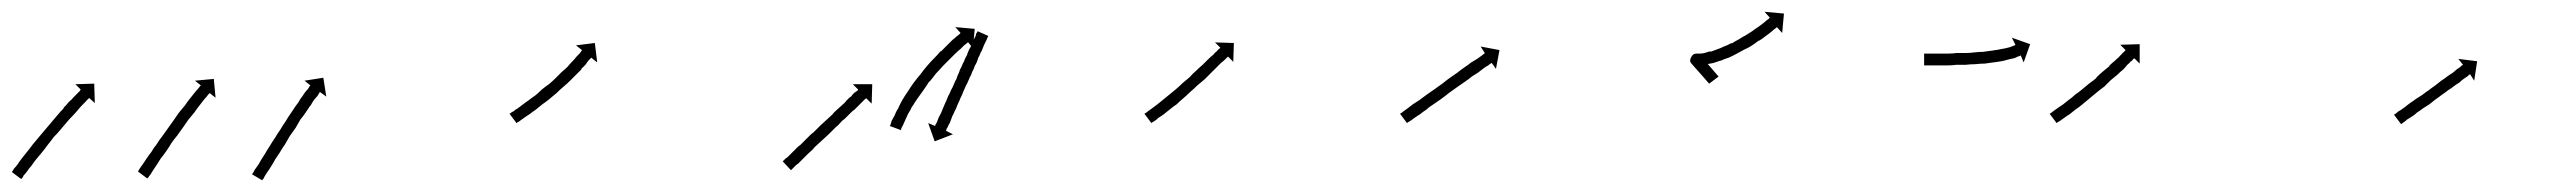

<svg xmlns="http://www.w3.org/2000/svg" viewBox="-50 -307 4352 326"><path d="M-29 -16Q-28 -18 -26 -21Q-23 -24 -20 -28Q-17 -33 -13 -38Q-9 -43 -5 -48Q0 -54 5 -61Q10 -67 15 -73Q21 -80 26 -86Q32 -93 37 -99Q43 -106 48 -112Q53 -118 58 -123V-124Q63 -129 67 -134Q72 -138 75 -142Q79 -146 82 -149Q84 -151 86 -153Q86 -154 87 -155L78 -164L110 -165L111 -132L101 -141Q101 -140 100 -139Q98 -138 96 -135Q93 -132 90 -129Q86 -125 82 -120Q78 -115 73 -110Q68 -105 63 -99Q58 -93 52 -86Q47 -80 41 -74Q36 -67 31 -61Q26 -54 21 -48Q16 -42 11 -36Q7 -31 3 -25Q-1 -21 -4 -16Q-7 -12 -10 -9Q-11 -6 -13 -4Q-14 -4 -14 -3L-30 -15Q-30 -15 -29 -16ZM185 -17Q186 -19 188 -22Q190 -25 193 -29Q195 -32 199 -38Q203 -44 207 -49Q211 -56 216 -62Q220 -69 225 -75Q230 -82 235 -89Q240 -96 245 -103Q250 -110 254 -116Q259 -122 264 -128Q268 -134 272 -139Q276 -144 280 -149Q283 -153 286 -156Q288 -158 289 -160Q290 -161 291 -162L281 -170L313 -173L316 -141L306 -149Q305 -148 305 -147V-148Q303 -146 301 -143Q298 -140 295 -136Q292 -132 288 -127Q284 -122 280 -116Q275 -110 270 -104Q266 -98 261 -91Q256 -84 251 -77Q246 -71 241 -64Q237 -57 232 -50Q228 -44 223 -38Q220 -33 216 -27Q212 -21 210 -18Q207 -13 205 -10Q203 -8 202 -6Q201 -5 200 -4L184 -16Q185 -16 185 -17ZM379 -13Q381 -15 382 -18Q384 -21 387 -25Q390 -29 393 -35Q397 -41 400 -46Q404 -53 408 -59Q412 -66 417 -73Q421 -80 426 -87Q430 -94 435 -101Q439 -108 444 -115Q448 -121 452 -127Q457 -133 460 -139Q464 -144 467 -149Q470 -153 473 -156Q475 -159 476 -161Q477 -162 477 -162L467 -170L499 -175L504 -143L493 -151Q493 -150 492 -149Q491 -147 489 -144Q486 -141 483 -137Q480 -133 477 -127V-128Q473 -122 469 -116Q465 -110 460 -104Q456 -97 452 -90Q447 -83 442 -76Q438 -69 434 -62Q429 -55 425 -48Q421 -42 417 -36Q414 -30 410 -24Q407 -19 404 -15Q401 -10 399 -7Q398 -4 396 -2Q396 -2 395 -1L378 -11Q379 -12 379 -13Z M817 -115Q819 -117 822 -118Q825 -121 829 -123Q833 -126 837 -129Q842 -133 848 -137Q848 -137 848 -137Q848 -137 848 -137Q848 -137 848 -137Q848 -137 848 -137Q853 -141 859 -145Q859 -145 859 -145Q859 -145 859 -145Q859 -145 859 -145Q859 -145 859 -145Q865 -150 870 -155Q870 -155 870 -155Q870 -155 870 -155Q870 -155 870 -155Q870 -155 870 -155Q876 -160 882 -164Q882 -164 882 -164Q882 -164 882 -164Q882 -164 882 -164Q882 -164 882 -164Q888 -169 894 -175Q894 -175 894 -175Q894 -175 894 -175Q894 -175 893.5 -174.5Q893 -174 893 -174Q899 -180 904 -185Q904 -185 904 -185Q904 -185 904 -185Q904 -185 904 -185Q904 -185 904 -185Q909 -189 914 -194Q914 -194 914 -194Q914 -194 914 -194Q914 -194 914 -194Q914 -194 914 -194Q918 -199 922 -203Q922 -203 922 -203Q922 -203 922 -203Q922 -203 922 -203Q922 -203 922 -203Q926 -207 929 -211Q929 -211 929 -211Q929 -211 929 -211Q929 -211 929 -211Q929 -211 929 -211Q932 -214 934 -216Q934 -216 934 -216Q934 -216 934 -216Q934 -216 934 -216Q934 -216 934 -216Q936 -219 937 -220Q938 -221 938 -222L928 -230L960 -234L964 -201L954 -209Q953 -209 953 -208Q951 -206 949 -204Q949 -204 949 -204Q949 -204 949 -204Q949 -204 949 -204Q949 -204 949 -204Q947 -201 944 -197Q944 -197 944 -197Q944 -197 944 -197Q944 -197 944 -197Q944 -197 944 -197Q941 -194 937 -190Q937 -190 937 -189.5Q937 -189 937 -189Q937 -189 937 -189Q937 -189 937 -189Q933 -185 928 -180Q928 -180 928 -180Q928 -180 928 -180Q928 -180 928 -180Q928 -180 928 -180Q923 -175 918 -170Q918 -170 918 -170Q918 -170 918 -170Q918 -170 918 -170Q918 -170 918 -170Q913 -165 907 -160Q907 -160 907 -160Q907 -160 907 -160Q907 -160 907 -160Q907 -160 907 -160Q901 -155 895 -149Q895 -149 895 -149Q895 -149 895 -149Q895 -149 895 -149Q895 -149 895 -149Q889 -144 883 -139Q883 -139 883 -139Q883 -139 883 -139Q883 -139 883 -139Q883 -139 883 -139Q877 -134 871 -130Q871 -130 871 -130Q871 -130 871 -130Q871 -130 871 -130Q871 -130 871 -130Q865 -125 860 -121Q860 -121 860 -121Q860 -121 860 -121Q860 -121 860 -121Q860 -121 860 -121Q854 -117 849 -113Q844 -110 840 -107Q836 -104 833 -102Q831 -100 828 -99Q828 -98 827 -98L815 -114Q816 -114 817 -115Z M1280 -34Q1281 -35 1282 -36Q1283 -37 1284 -38Q1286 -39 1287.5 -40.5Q1289 -42 1291 -44Q1293 -46 1295 -48Q1297 -50 1299 -52Q1301 -54 1303.5 -56.5Q1306 -59 1309 -61Q1311 -63 1314 -66Q1317 -69 1319 -71Q1322 -74 1325 -77Q1328 -80 1331 -82Q1334 -85 1337 -88Q1340 -91 1343 -94Q1346 -97 1349 -99.5Q1352 -102 1355 -105Q1358 -108 1361 -110.5Q1364 -113 1366 -116Q1369 -119 1372 -121.5Q1375 -124 1377 -126Q1380 -129 1382.5 -131Q1385 -133 1387 -136Q1389 -138 1391 -140Q1393 -142 1395 -143Q1397 -146 1401 -150Q1402 -150 1403 -151Q1404 -152 1406 -153Q1406 -154 1406.5 -154Q1407 -154 1407 -155L1398 -164H1431L1430 -131L1421 -140Q1420 -140 1420 -139.5Q1420 -139 1419 -139Q1418 -138 1415 -135Q1411 -131 1409 -129Q1407 -127 1405 -125Q1403 -123 1401 -121Q1398 -119 1395.5 -116.5Q1393 -114 1391 -112Q1388 -109 1385.5 -106.5Q1383 -104 1380 -102Q1377 -99 1374.5 -96Q1372 -93 1369 -91Q1366 -88 1363 -85Q1360 -82 1357 -79Q1354 -76 1351 -73.5Q1348 -71 1345 -68Q1342 -65 1339 -62.5Q1336 -60 1333 -57Q1331 -54 1328 -51.5Q1325 -49 1322 -46Q1320 -44 1317.5 -41.5Q1315 -39 1313 -37Q1311 -35 1309 -33Q1307 -31 1305 -29Q1303 -28 1301.5 -26.5Q1300 -25 1298 -23Q1297 -22 1296 -21Q1295 -20 1294 -19Q1294 -19 1293 -18L1279 -33Q1279 -33 1279.5 -33.5Q1280 -34 1280 -34ZM1627 -244Q1626 -241 1625 -239Q1624 -237 1623 -235Q1622 -233 1621 -231Q1620 -228 1617 -221Q1615 -218 1614 -215Q1613 -212 1611 -209Q1610 -205 1608.5 -201.5Q1607 -198 1605 -195Q1604 -191 1602 -187.5Q1600 -184 1599 -180Q1597 -177 1595.5 -173Q1594 -169 1592 -165Q1590 -162 1588.5 -158Q1587 -154 1585 -150Q1584 -147 1582 -143Q1580 -139 1579 -136Q1577 -132 1575.5 -128.5Q1574 -125 1573 -122Q1571 -119 1570 -116Q1569 -113 1567 -110Q1566 -107 1565 -104.5Q1564 -102 1563 -99Q1560 -94 1559 -91Q1558 -90 1557.5 -89Q1557 -88 1557 -86Q1556 -86 1556 -85L1568 -79L1537 -67L1526 -98L1538 -93Q1538 -93 1538 -95Q1539 -96 1539.5 -97Q1540 -98 1541 -100Q1543 -105 1544 -108Q1545 -110 1546.5 -112.5Q1548 -115 1549 -118Q1550 -121 1551.5 -124Q1553 -127 1554 -130Q1557 -136 1560 -144Q1562 -147 1563.5 -151Q1565 -155 1567 -158Q1569 -162 1570.5 -166Q1572 -170 1574 -173Q1575 -177 1577 -181Q1579 -185 1580 -189Q1582 -192 1583.5 -196Q1585 -200 1587 -203Q1588 -207 1590 -210Q1592 -213 1593 -217Q1594 -220 1595.5 -223Q1597 -226 1599 -229Q1600 -232 1603 -239Q1604 -241 1605 -243Q1606 -245 1607 -247Q1607 -249 1607.5 -250Q1608 -251 1609 -252Q1609 -252 1610 -254L1628 -246Q1628 -245 1627 -244ZM1462 -95Q1462 -95 1462 -95Q1462 -95 1462 -95Q1462 -95 1462 -95Q1462 -95 1462 -95Q1463 -98 1464 -102Q1464 -102 1464 -102Q1464 -102 1464 -102Q1464 -102 1464 -102Q1464 -102 1464 -102Q1466 -106 1469 -111Q1469 -111 1469 -111Q1469 -111 1469 -111Q1469 -111 1469 -111Q1469 -111 1469 -111Q1471 -117 1475 -123Q1475 -123 1475 -123Q1475 -123 1475 -123Q1475 -123 1475 -123Q1475 -123 1475 -123Q1478 -130 1482 -137Q1482 -137 1482 -137Q1482 -137 1482 -137Q1482 -137 1482 -137Q1482 -137 1482 -137Q1486 -144 1491 -151Q1491 -151 1491 -151Q1491 -151 1491 -151Q1491 -151 1491 -151Q1491 -151 1491 -151Q1496 -159 1501 -166Q1501 -166 1501 -166Q1501 -166 1501 -166Q1501 -166 1501 -166Q1501 -166 1501 -166Q1507 -174 1513 -181Q1513 -181 1513 -181Q1513 -181 1513 -181Q1513 -181 1513 -181Q1513 -181 1513 -181Q1518 -188 1524 -195Q1524 -195 1524 -195Q1524 -195 1524 -195Q1524 -195 1524 -195Q1524 -195 1524 -195Q1530 -202 1536 -208Q1536 -208 1536 -208Q1536 -208 1536 -208Q1536 -208 1536 -208Q1536 -208 1536 -208Q1542 -214 1547 -220Q1547 -220 1547 -220Q1547 -220 1548 -220Q1548 -220 1548 -220Q1548 -220 1548 -220Q1553 -225 1558 -230Q1558 -230 1558 -230Q1558 -230 1558 -230Q1558 -230 1558 -230Q1558 -230 1558 -230Q1563 -235 1567 -239Q1567 -239 1567 -239Q1567 -239 1567 -239Q1567 -239 1567 -239Q1567 -239 1567 -239Q1571 -242 1574 -245Q1577 -247 1579 -249Q1580 -250 1581 -251L1572 -261L1605 -258L1602 -225L1594 -235Q1593 -235 1592 -234Q1590 -232 1587 -230Q1584 -227 1581 -224Q1581 -224 1581 -224Q1581 -224 1581 -224Q1581 -224 1581 -224Q1581 -224 1581 -224Q1576 -220 1572 -216Q1572 -216 1572 -216Q1572 -216 1572 -216Q1572 -216 1572 -216Q1572 -216 1572 -216Q1567 -211 1562 -206Q1562 -206 1562 -206Q1562 -206 1562 -206Q1562 -206 1562 -206Q1562 -206 1562 -206Q1556 -200 1551 -195Q1551 -195 1551 -195Q1551 -195 1551 -195Q1551 -195 1551 -195Q1551 -195 1551 -195Q1545 -188 1539 -182Q1539 -182 1539 -182Q1539 -182 1539 -182Q1539 -182 1539 -182Q1539 -182 1539 -182Q1534 -175 1528 -168Q1528 -168 1528 -168Q1528 -168 1528 -168Q1528 -168 1528 -168.5Q1528 -169 1528 -169Q1523 -161 1518 -154Q1518 -154 1518 -154Q1518 -154 1518 -154Q1518 -154 1518 -154Q1518 -154 1518 -154Q1513 -147 1508 -140Q1508 -140 1508 -140Q1508 -140 1508 -140Q1508 -140 1508 -140Q1508 -140 1508 -140Q1503 -133 1499 -126Q1499 -126 1499 -126Q1499 -126 1499 -127Q1499 -127 1499 -127Q1499 -127 1499 -127Q1496 -120 1492 -114Q1492 -114 1492 -114Q1492 -114 1492 -114Q1492 -114 1492 -114Q1492 -114 1492 -114Q1489 -108 1487 -103Q1487 -103 1487 -103Q1487 -103 1487 -103Q1487 -103 1487 -103Q1487 -103 1487 -103Q1485 -98 1483 -94Q1483 -94 1483 -94Q1483 -94 1483 -94Q1483 -94 1483 -94Q1483 -94 1483 -94Q1481 -91 1480 -88Q1480 -88 1480 -88Q1480 -88 1480 -88Q1480 -88 1480 -88Q1480 -88 1480 -88Q1480 -87 1480 -86L1461 -93Q1461 -94 1462 -95Z M1895 -115Q1897 -116 1899 -118Q1902 -120 1906 -123Q1906 -123 1906 -123Q1906 -123 1906 -123Q1906 -123 1906 -123Q1906 -123 1906 -123Q1910 -126 1914 -129Q1914 -129 1914 -129Q1914 -129 1914 -129Q1914 -129 1914 -129Q1914 -129 1914 -129Q1919 -133 1924 -137Q1924 -137 1924 -137Q1924 -137 1924 -137Q1924 -137 1924 -137Q1924 -137 1924 -137Q1929 -141 1935 -146Q1935 -146 1935 -146Q1935 -146 1935 -146Q1935 -146 1935 -146Q1935 -146 1935 -146Q1940 -150 1946 -155Q1946 -155 1946 -155Q1946 -155 1946 -155Q1946 -155 1946 -155Q1946 -155 1946 -155Q1952 -160 1958 -166Q1958 -166 1958 -166Q1958 -166 1958 -166Q1958 -166 1958 -166Q1958 -166 1958 -166Q1964 -171 1970 -176Q1975 -182 1981 -187Q1986 -192 1992 -197Q1996 -201 2001 -206Q2006 -211 2010 -214Q2013 -218 2016 -220Q2018 -223 2020 -224Q2021 -225 2022 -226L2013 -235L2045 -234L2044 -202L2035 -211Q2035 -210 2034 -210Q2032 -208 2030 -206Q2027 -203 2023 -200Q2020 -197 2015 -192Q2010 -187 2006 -183Q2000 -177 1995 -172Q1989 -167 1983 -162Q1977 -156 1971 -151Q1971 -151 1971 -151Q1971 -151 1971 -151Q1971 -151 1971 -151Q1971 -151 1971 -151Q1965 -145 1959 -140Q1959 -140 1959 -140Q1959 -140 1959 -140Q1959 -140 1959 -140Q1959 -140 1959 -140Q1953 -135 1948 -130Q1948 -130 1948 -130Q1948 -130 1948 -130Q1948 -130 1948 -130Q1948 -130 1948 -130Q1942 -126 1936 -121Q1936 -121 1936 -121Q1936 -121 1936 -121Q1936 -121 1936 -121Q1936 -121 1936 -121Q1931 -117 1926 -113Q1926 -113 1926 -113Q1926 -113 1926 -113Q1926 -113 1926 -113Q1926 -113 1926 -113Q1922 -110 1917 -107Q1917 -107 1917 -107Q1917 -107 1917 -107Q1917 -107 1917 -107Q1917 -107 1917 -107Q1914 -104 1911 -102Q1908 -100 1906 -99Q1905 -98 1905 -98L1893 -114Q1894 -114 1895 -115Z M2329 -115Q2331 -116 2333 -118Q2336 -120 2340 -123Q2344 -126 2349 -130Q2354 -133 2360 -137Q2365 -141 2372 -146Q2379 -151 2385 -155Q2392 -160 2399 -165Q2405 -170 2412 -175Q2419 -180 2425 -184Q2431 -189 2437 -193Q2443 -197 2448 -201Q2453 -204 2458 -207Q2462 -210 2465 -212Q2468 -214 2470 -216Q2471 -216 2471 -217L2464 -228L2496 -222L2490 -190L2483 -200Q2482 -200 2481 -199Q2479 -198 2477 -196Q2473 -194 2469 -191Q2465 -188 2460 -184Q2455 -181 2449 -177Q2443 -172 2437 -168Q2430 -163 2424 -159Q2417 -154 2410 -149Q2404 -144 2397 -139Q2391 -135 2384 -130Q2376 -125 2372 -121Q2366 -117 2361 -113Q2356 -110 2352 -107Q2348 -104 2345 -102Q2342 -100 2340 -99Q2339 -98 2339 -98L2327 -114Q2328 -114 2329 -115Z M2822 -199Q2818 -203 2821 -209Q2824 -216 2830 -216Q2830 -216 2831 -216Q2831 -216 2831 -216Q2831 -216 2831 -216Q2831 -216 2831 -216Q2831 -216 2831 -216Q2833 -216 2836 -216Q2836 -216 2836 -216Q2836 -216 2836 -216Q2836 -216 2836 -216Q2836 -216 2836 -216Q2840 -216 2844 -217Q2844 -217 2844 -217Q2844 -217 2844 -217Q2844 -217 2844 -217Q2844 -217 2844 -217Q2848 -218 2854 -220Q2854 -220 2854 -220Q2854 -220 2854 -220Q2854 -219 2854 -219Q2854 -219 2854 -219Q2859 -221 2865 -223Q2865 -223 2865 -223Q2865 -223 2865 -223Q2865 -223 2865 -223Q2865 -223 2865 -223Q2871 -225 2877 -228Q2877 -228 2877 -228Q2877 -228 2877 -228Q2877 -228 2877 -228Q2877 -228 2877 -228Q2883 -230 2890 -234Q2890 -234 2890 -234Q2890 -234 2890 -234Q2890 -233 2890 -233Q2890 -233 2890 -233Q2896 -237 2902 -240Q2902 -240 2902 -240Q2902 -240 2902 -240Q2902 -240 2902 -240Q2902 -240 2902 -240Q2908 -244 2914 -247Q2914 -247 2914 -247Q2914 -247 2914 -247Q2914 -247 2914 -247Q2914 -247 2914 -247Q2920 -251 2925 -254Q2925 -254 2925 -254Q2925 -254 2925 -254Q2925 -254 2925 -254Q2925 -254 2925 -254Q2930 -258 2935 -261Q2935 -261 2935 -261Q2935 -261 2935 -261Q2935 -261 2935 -261Q2935 -261 2935 -261Q2939 -264 2943 -267Q2943 -267 2943 -267Q2943 -267 2943 -267Q2943 -267 2943 -267Q2943 -267 2943 -267Q2947 -270 2949 -272Q2949 -272 2949 -272Q2949 -272 2949 -272Q2949 -272 2949 -272Q2949 -272 2949 -272Q2952 -274 2953 -275Q2954 -276 2955 -277L2946 -287L2979 -284L2976 -251L2967 -261Q2967 -261 2966 -260Q2964 -258 2962 -257Q2962 -257 2962 -257Q2962 -257 2962 -257Q2962 -257 2962 -257Q2962 -257 2962 -257Q2959 -254 2955 -251Q2955 -251 2955 -251Q2955 -251 2955 -251Q2955 -251 2955 -251Q2955 -251 2955 -251Q2951 -248 2947 -245Q2947 -245 2947 -245Q2947 -245 2947 -245Q2947 -245 2947 -245Q2947 -245 2947 -245Q2942 -241 2937 -238Q2937 -238 2937 -238Q2937 -238 2937 -238Q2937 -238 2936.5 -238Q2936 -238 2936 -238Q2931 -234 2925 -230Q2925 -230 2925 -230Q2925 -230 2925 -230Q2925 -230 2925 -230Q2925 -230 2925 -230Q2919 -226 2912 -223Q2912 -223 2912 -223Q2912 -223 2912 -223Q2912 -223 2912 -223Q2912 -223 2912 -223Q2905 -219 2899 -216Q2899 -216 2899 -216Q2899 -216 2899 -216Q2899 -216 2899 -216Q2899 -216 2899 -216Q2892 -212 2885 -209Q2885 -209 2885 -209Q2885 -209 2885 -209Q2885 -209 2885 -209Q2885 -209 2885 -209Q2878 -207 2872 -204Q2872 -204 2872 -204Q2872 -204 2872 -204Q2871 -204 2871 -204Q2871 -204 2871 -204Q2865 -202 2859 -200Q2859 -200 2859 -200Q2859 -200 2859 -200Q2859 -200 2859 -200Q2859 -200 2859 -200Q2853 -199 2848 -198Q2848 -198 2848 -198Q2848 -198 2848 -198Q2848 -198 2848 -198Q2848 -198 2848 -198Q2843 -197 2839 -196Q2839 -196 2838.5 -196Q2838 -196 2838 -196Q2838 -196 2838 -196Q2838 -196 2838 -196Q2835 -196 2832 -196Q2832 -196 2832 -196Q2832 -196 2832 -196Q2832 -196 2832 -196Q2832 -196 2832 -196Q2830 -196 2829 -196Q2826 -196 2826 -199.5Q2826 -203 2828 -206Q2830 -210 2832.5 -212.5Q2835 -215 2837 -212Q2845 -204 2852.5 -195Q2860 -186 2868 -177L2852 -165Q2845 -173 2837.5 -181.5Q2830 -190 2822 -199Z M3219 -216Q3222 -216 3225 -216Q3229 -216 3233 -216Q3239 -216 3244 -216Q3251 -216 3257 -216Q3265 -216 3272 -217Q3272 -217 3272 -217Q3272 -217 3272 -217Q3272 -217 3272 -217Q3272 -217 3272 -217Q3279 -217 3287 -217Q3287 -217 3287 -217Q3287 -217 3287 -217Q3287 -217 3287 -217Q3287 -217 3287 -217Q3295 -217 3302 -218Q3302 -218 3302 -218Q3302 -218 3302 -218Q3302 -218 3302 -218Q3302 -218 3302 -218Q3310 -219 3318 -219Q3318 -219 3318 -219Q3318 -219 3318 -219Q3318 -219 3317.5 -219Q3317 -219 3317 -219Q3325 -220 3332 -221Q3332 -221 3332 -221Q3332 -221 3332 -221Q3332 -221 3332 -221Q3332 -221 3332 -221Q3338 -222 3345 -223Q3345 -223 3344.5 -223Q3344 -223 3344 -223Q3344 -223 3344 -223Q3344 -223 3344 -223Q3350 -224 3355 -225Q3355 -225 3355 -225Q3355 -225 3355 -225Q3355 -225 3355 -225Q3355 -225 3355 -225Q3359 -226 3363 -227Q3363 -227 3363 -227Q3363 -227 3363 -227Q3363 -227 3363 -227Q3363 -227 3363 -227Q3366 -228 3368 -229Q3368 -229 3368 -229Q3368 -229 3368 -229Q3368 -229 3368 -229Q3368 -229 3368 -229Q3370 -230 3371 -230Q3371 -230 3371 -230Q3371 -230 3371 -230Q3371 -230 3371 -230Q3371 -230 3371 -230Q3372 -231 3372 -231L3366 -243L3397 -232L3386 -201L3381 -213Q3380 -213 3380 -212Q3380 -212 3380 -212Q3380 -212 3380 -212Q3379 -212 3379 -212Q3379 -212 3379 -212Q3378 -211 3376 -211Q3376 -211 3376 -211Q3376 -211 3376 -211Q3376 -211 3376 -211Q3376 -211 3376 -211Q3373 -209 3369 -208Q3369 -208 3369 -208Q3369 -208 3369 -208Q3369 -208 3369 -208Q3369 -208 3369 -208Q3365 -207 3360 -206Q3360 -206 3360 -206Q3360 -206 3360 -206Q3360 -206 3360 -206Q3360 -206 3360 -206Q3354 -204 3348 -203Q3348 -203 3348 -203Q3348 -203 3348 -203Q3348 -203 3348 -203Q3348 -203 3348 -203Q3342 -202 3335 -201Q3335 -201 3334.5 -201Q3334 -201 3334 -201Q3334 -201 3334 -201Q3334 -201 3334 -201Q3327 -200 3320 -199Q3320 -199 3320 -199Q3320 -199 3319 -199Q3319 -199 3319 -199Q3319 -199 3319 -199Q3312 -199 3304 -198Q3304 -198 3304 -198Q3304 -198 3304 -198Q3304 -198 3304 -198Q3304 -198 3304 -198Q3296 -198 3288 -197Q3288 -197 3288 -197Q3288 -197 3288 -197Q3288 -197 3288 -197Q3288 -197 3288 -197Q3280 -197 3272 -197Q3272 -197 3272 -197Q3272 -197 3272 -197Q3272 -197 3272 -197Q3272 -197 3272 -197Q3265 -196 3258 -196Q3251 -196 3244 -196Q3239 -196 3233 -196Q3229 -196 3225 -196Q3222 -196 3219 -196Q3218 -196 3217 -196V-216Q3218 -216 3219 -216Z M3432 -115Q3434 -116 3436 -118Q3439 -120 3443 -123Q3447 -126 3452 -129Q3457 -133 3462 -137Q3468 -141 3473 -146Q3479 -150 3485 -155Q3485 -155 3485 -155Q3485 -155 3485 -155Q3485 -155 3485 -155Q3485 -155 3485 -155Q3491 -160 3497 -165Q3497 -165 3497 -165Q3497 -165 3497 -165Q3497 -165 3497 -165Q3497 -165 3497 -165Q3504 -170 3510 -175Q3510 -175 3509.5 -175Q3509 -175 3509 -175Q3509 -175 3509 -175Q3509 -175 3509 -175Q3515 -181 3521 -186Q3521 -186 3521 -186Q3521 -186 3521 -186Q3521 -186 3521 -186Q3521 -186 3521 -186Q3526 -190 3532 -195H3531Q3536 -200 3541 -204Q3545 -208 3549 -211H3548Q3552 -214 3554 -217Q3557 -219 3558 -221Q3559 -221 3559 -222L3550 -231L3583 -232V-199L3574 -208Q3573 -207 3572 -207Q3571 -205 3569 -203H3568Q3566 -200 3562 -197Q3559 -193 3555 -189Q3550 -185 3545 -180Q3540 -176 3534 -171Q3534 -171 3534 -171Q3534 -171 3534 -171Q3534 -171 3534 -171Q3534 -171 3534 -171Q3529 -166 3523 -160Q3523 -160 3523 -160Q3523 -160 3523 -160Q3523 -160 3523 -160Q3523 -160 3523 -160Q3516 -155 3510 -150Q3510 -150 3510 -150Q3510 -150 3510 -150Q3510 -150 3510 -150Q3510 -150 3510 -150Q3504 -145 3498 -140Q3498 -140 3498 -140Q3498 -140 3498 -140Q3498 -140 3498 -140Q3498 -140 3498 -140Q3492 -135 3486 -130Q3480 -125 3474 -121Q3469 -117 3464 -113Q3459 -110 3455 -107Q3451 -104 3448 -102Q3445 -100 3443 -99Q3442 -98 3442 -98L3430 -114Q3431 -114 3432 -115Z M4016 -113Q4018 -114 4020 -116Q4022 -118 4026 -120Q4030 -123 4033 -125Q4038 -129 4042 -132Q4047 -135 4052 -139Q4058 -143 4063 -146Q4068 -150 4074 -154Q4079 -158 4085 -162Q4090 -166 4095 -170Q4100 -173 4105 -177Q4109 -180 4114 -183Q4118 -186 4121 -189Q4124 -191 4127 -193Q4129 -195 4130 -196Q4131 -196 4132 -197L4124 -207L4156 -203L4151 -170L4144 -181Q4143 -180 4142 -180Q4141 -178 4139 -177Q4136 -175 4133 -173Q4129 -170 4126 -167Q4121 -164 4117 -161Q4112 -157 4107 -154Q4102 -150 4096 -146Q4091 -142 4085 -138Q4080 -134 4075 -130Q4069 -126 4064 -123Q4059 -119 4054 -116Q4050 -112 4045 -109Q4042 -107 4037 -104Q4034 -101 4032 -100Q4029 -98 4028 -97Q4027 -97 4027 -96L4015 -112Q4015 -113 4016 -113Z"/></svg>

Font: FRB American Cursive Just Arrows Black
Style: Bold Italic
Weight: 900
Italic angle: -25°
Version: Version 2.0;Modular Font Editor K font №1